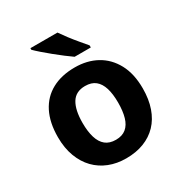

<svg xmlns="http://www.w3.org/2000/svg" viewBox="-179 -898 984 1039"><g transform="rotate(-30 312.5 -378.0)"><path d="M577 -274Q577 -206 558.5 -153Q540 -100 505.5 -64Q471 -28 422 -9Q373 10 311 10Q253 10 205 -9Q157 -28 122 -64Q87 -100 67 -153Q47 -206 47 -274Q47 -365 79 -428Q111 -491 171 -523.5Q231 -556 314 -556Q391 -556 450 -523.5Q509 -491 543 -428Q577 -365 577 -274ZM201 -274Q201 -221 212.5 -183Q224 -145 248.5 -125Q273 -105 313 -105Q352 -105 376.5 -125Q401 -145 412 -183Q423 -221 423 -274Q423 -328 411.5 -365Q400 -402 376 -421.5Q352 -441 312 -441Q254 -441 227.5 -398Q201 -355 201 -274ZM328 -766Q343 -744 363.5 -717Q384 -690 406 -664Q428 -638 444 -619V-606H343Q324 -619 298.5 -638.5Q273 -658 246.5 -679.5Q220 -701 196.5 -721.5Q173 -742 159 -756V-766Z"/></g></svg>

Font: Noto Sans Khmer
Style: Bold
Weight: 700
Version: Version 2.003